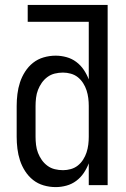

<svg xmlns="http://www.w3.org/2000/svg" viewBox="-20 -755 515 783"><path d="M207 8Q182 8 158 1Q134 -6 115 -21Q96 -36 82.5 -57Q69 -78 61.5 -101Q54 -124 51 -148.5Q48 -173 48 -197V-323Q48 -347 51 -371.5Q54 -396 61.5 -419Q69 -442 82.5 -463Q96 -484 115 -499Q134 -514 158 -521Q182 -528 207 -528Q229 -528 251 -522Q273 -516 291 -502.5Q309 -489 321.5 -470.5Q334 -452 342 -431V-666H93V-735H419V0H342V-89Q334 -68 321.5 -49.5Q309 -31 291 -17.5Q273 -4 251 2Q229 8 207 8ZM237 -61Q253 -61 269 -65.5Q285 -70 297.5 -80Q310 -90 319 -104Q328 -118 333 -133.5Q338 -149 340 -165Q342 -181 342 -197V-323Q342 -339 340 -355Q338 -371 333 -386.5Q328 -402 319 -416Q310 -430 297.5 -440Q285 -450 269 -454.5Q253 -459 237 -459Q220 -459 203.5 -455Q187 -451 173.5 -441Q160 -431 150.5 -417.5Q141 -404 135 -388.5Q129 -373 127 -356Q125 -339 125 -323V-197Q125 -181 127 -164Q129 -147 135 -131.5Q141 -116 150.5 -102.5Q160 -89 173.5 -79Q187 -69 203.5 -65Q220 -61 237 -61Z"/></svg>

Font: Iosevka QP
Style: Regular
Weight: 400
Designer: Belleve Invis
Foundry: Belleve Invis
Version: Version 20.0.0; ttfautohint (v1.8.4)